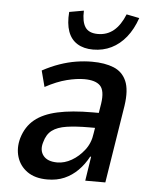

<svg xmlns="http://www.w3.org/2000/svg" viewBox="-52 -766 653 819"><g transform="rotate(5 274.0 -356.5)"><path d="M181 9Q128 9 95 -14.5Q62 -38 50.5 -76Q39 -114 51 -157Q66 -207 102 -236.5Q138 -266 199 -279.5Q260 -293 349 -293H392L383 -228H341Q283 -228 243.5 -222Q204 -216 181.5 -199Q159 -182 150 -148Q139 -113 157 -90Q175 -67 217 -67Q248 -67 278.5 -84.5Q309 -102 332.5 -132.5Q356 -163 361 -204L382 -334Q390 -389 370 -410Q350 -431 301 -431Q269 -431 227 -420.5Q185 -410 135 -383L117 -452Q154 -472 190 -484.5Q226 -497 260.5 -502.5Q295 -508 328 -508Q383 -508 421 -492.5Q459 -477 475.5 -439Q492 -401 482 -333L429 0H343L359 -104H355Q337 -70 311.5 -44.5Q286 -19 254 -5Q222 9 181 9ZM327 -560Q287 -560 259.5 -577Q232 -594 220 -627.5Q208 -661 212 -711L274 -722Q272 -675 287.5 -651.5Q303 -628 342 -628Q381 -628 409.5 -651.5Q438 -675 457 -722L512 -711Q495 -662 468 -628.5Q441 -595 405.5 -577.5Q370 -560 327 -560Z"/></g></svg>

Font: Nunito Sans 7pt Condensed SemiBold
Style: Italic
Weight: 600
Width: 3
Italic angle: -9°
Designer: Vernon Adams
Foundry: Vernon Adams
Version: Version 3.101;gftools[0.9.27]